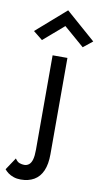

<svg xmlns="http://www.w3.org/2000/svg" viewBox="-162 -756 544 1021"><g transform="rotate(10 109.5 -245.0)"><path d="M10 -530 -40 -570 120 -710 280 -570 230 -530 120 -625ZM-17 114Q-6 131 7 135.5Q20 140 32 140Q47 140 58 131Q69 122 74.5 102.5Q80 83 80 50V-460H160V60Q160 114 144.5 149.5Q129 185 99 202.5Q69 220 27 220Q6 220 -11.5 214Q-29 208 -41 199Q-53 190 -61 180Z"/></g></svg>

Font: Venryn Sans
Style: Regular
Weight: 400
Designer: Owen Earl, indestructible type* (font) & Cristiano Sobral (main changes)
Version: Version 3.600; ttfautohint (v1.8.3)